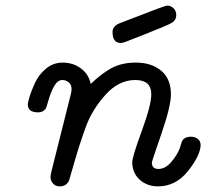

<svg xmlns="http://www.w3.org/2000/svg" viewBox="-20 -659 735 684"><path d="M79.1 -287.1Q79.1 -293.9 85.4 -314.9Q91.8 -335.9 105 -364.5Q118.2 -393.1 144 -414.6Q169.9 -436 203.1 -436Q240.2 -436 268.1 -415.5Q295.9 -395 303.2 -359.9Q340.3 -396 376.7 -416Q413.1 -436 463.9 -436Q520 -436 554.4 -407Q588.9 -377.9 588.9 -323.2Q588.9 -280.3 554.9 -182.1Q521 -84 521 -80.1Q521 -57.1 543.9 -57.1Q568.8 -57.1 589.8 -81.5Q610.8 -106 620.1 -129.9L627.9 -154.8Q635.7 -171.9 660.2 -171.9Q674.3 -171.9 684.1 -164.6Q693.8 -157.2 694.8 -144Q694.8 -106.9 650.9 -51Q606.9 4.9 543 4.9Q503.9 4.9 477.5 -19Q451.2 -43 451.2 -81.1Q451.2 -100.1 485.1 -192.6Q519 -285.2 519 -323.2Q519 -374 461.9 -374Q402.8 -374 355.5 -321Q308.1 -268.1 286.1 -208Q264.2 -147.9 245.6 -83.5Q227.1 -19 226.1 -16.1Q216.3 4.9 192.9 4.9Q178.7 4.9 169.9 -4.2Q161.1 -13.2 160.2 -24.9Q159.2 -31.7 163.1 -47.9L231.9 -321.8Q234.9 -330.6 234.9 -341.8Q234.9 -357.9 224.4 -366Q213.9 -374 202.1 -374Q185.1 -374 172.6 -351.6Q160.2 -329.1 152.6 -301.5Q145 -273.9 142.1 -271Q133.3 -258.8 116.2 -258.8H113.8Q79.1 -259.3 79.1 -287.1ZM380.9 -544.9Q380.9 -564.9 403.8 -575.2Q567.9 -639.2 575.2 -639.2Q588.4 -639.2 598.1 -629.6Q607.9 -620.1 607.9 -606Q607.9 -586.9 591.6 -577.4Q575.2 -567.9 494.1 -536.1Q456.1 -521 433.1 -512.2Q418.9 -506.3 411.1 -505.9H410.2Q380.9 -505.9 380.9 -544.9Z"/></svg>

Font: CMU Typewriter Text Variable Width
Style: Italic
Weight: 500
Italic angle: -14.04°
Version: Version 0.7.0